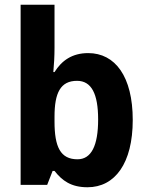

<svg xmlns="http://www.w3.org/2000/svg" viewBox="-20 -780 624 810"><path d="M210 -578V-760H67V0H179L202 -59H210C242 -18 280 10 349 10C465 10 540 -91 540 -274C540 -457 466 -556 352 -556C284 -556 240 -524 210 -476H205C208 -508 210 -544 210 -578ZM305 -439C366 -439 394 -384 394 -276C394 -165 365 -108 307 -108C235 -108 210 -160 210 -267V-288C210 -388 235 -439 305 -439Z"/></svg>

Font: Noto Sans Thai Looped SemiCondensed
Style: Bold
Weight: 700
Width: 4
Designer: Sasikarn Vongin, Ben Mitchell
Foundry: The Fontpad Ltd
Version: Version 1.001